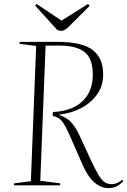

<svg xmlns="http://www.w3.org/2000/svg" viewBox="-20 -943 648 977"><path d="M249 -373Q308 -375 353.5 -396.5Q399 -418 425.5 -459.5Q452 -501 452 -563Q452 -647 409.5 -679Q367 -711 284 -711H212L185 -23L287 -10L286 0H51L52 -10L137 -21L164 -709L79 -720L80 -730H272Q397 -730 451 -689Q505 -648 505 -565Q505 -506 473.5 -462Q442 -418 391 -392Q340 -366 282 -360V-358Q317 -346 340 -323Q363 -300 385 -253L443 -127Q467 -76 483 -50Q499 -24 514 -15Q529 -6 549 -6Q576 -6 602 -28L608 -21Q591 -4 574 5Q557 14 531 14Q494 14 460.5 -14.5Q427 -43 400 -105L337 -249Q315 -300 297.5 -323.5Q280 -347 248 -353ZM159 -914 166 -923 293 -838 428 -923 436 -913 332 -809Q309 -786 293 -786Q281 -786 271 -791Z"/></svg>

Font: Literata 72pt ExtraLight
Style: Italic
Weight: 200
Italic angle: -2°
Designer: Latin by Veronika Burian and Jose Scaglione. Greek by Irene Vlachou. Cyrillic by Vera Evstafieva
Foundry: TypeTogether
Version: Version 3.002